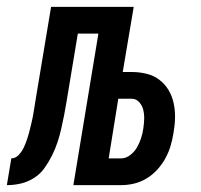

<svg xmlns="http://www.w3.org/2000/svg" viewBox="-65 -540 585 560"><path d="M-45 0 -32 -78Q-20 -78 -10.5 -88Q-1 -98 4.5 -110Q10 -122 14 -134Q18 -146 21 -158Q24 -170 27 -182.5Q30 -195 32 -207Q34 -219 36 -231Q38 -243 40 -256L84 -520H325L293 -330H319Q341 -330 362 -325Q383 -320 399.5 -307.5Q416 -295 426.5 -277.5Q437 -260 441.5 -239Q446 -218 445.5 -196Q445 -174 441 -152Q438 -133 432.5 -114.5Q427 -96 417.5 -78.5Q408 -61 394 -45.5Q380 -30 362.5 -19.5Q345 -9 326 -4.5Q307 0 288 0H149L222 -442H162L129 -243Q126 -224 122 -204Q118 -184 113.5 -164Q109 -144 102.5 -124.5Q96 -105 86.5 -86Q77 -67 64.5 -49.5Q52 -32 33.5 -20.5Q15 -9 -5 -4.5Q-25 0 -45 0ZM288 -78Q302 -78 314.5 -87.5Q327 -97 334.5 -110Q342 -123 346.5 -137Q351 -151 353 -165Q355 -179 355.5 -192.5Q356 -206 353 -219Q350 -232 341 -242Q332 -252 319 -252H280L252 -78Z"/></svg>

Font: Iosevka Term Curly SmBd Obl
Style: Regular
Weight: 600
Italic angle: -9°
Designer: Belleve Invis
Foundry: Belleve Invis
Version: Version 32.3.0